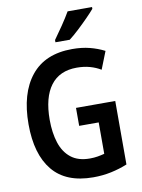

<svg xmlns="http://www.w3.org/2000/svg" viewBox="-101 -1006 802 1084"><g transform="rotate(-10 300.0 -464.0)"><path d="M345 10Q189 10 112.5 -83Q36 -176 36 -348Q36 -525 116 -624.5Q196 -724 352 -724Q407 -724 452 -712.5Q497 -701 536 -681L496 -580Q468 -597 434 -606.5Q400 -616 359 -616Q260 -616 209 -548Q158 -480 158 -352Q158 -278 176.5 -220.5Q195 -163 236 -130.5Q277 -98 344 -98Q368 -98 388.5 -101.5Q409 -105 428 -110V-290H316V-393H541V-29Q497 -11 448 -0.5Q399 10 345 10ZM266 -791Q288 -821 316.5 -863Q345 -905 364 -938H504V-928Q489 -910 461.5 -882Q434 -854 403.5 -825.5Q373 -797 348 -778H266Z"/></g></svg>

Font: Noto Sans Mono SemiBold
Style: Regular
Weight: 600
Designer: Monotype Design Team
Foundry: Monotype Imaging Inc.
Version: Version 2.014; ttfautohint (v1.8.4.7-5d5b)